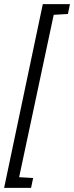

<svg xmlns="http://www.w3.org/2000/svg" viewBox="-54 -763 360 933"><path d="M-34 150 154 -743H286L276 -695L207 -691L39 98L107 102L97 150Z"/></svg>

Font: Saira ExtraCondensed
Style: Italic
Weight: 400
Width: 2
Italic angle: -12°
Designer: Hector Gatti with collaboration of the Omnibus-Type team
Foundry: Omnibus-Type
Version: Version 1.101